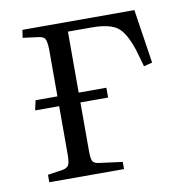

<svg xmlns="http://www.w3.org/2000/svg" viewBox="-64 -569 607 630"><g transform="rotate(-10 240.0 -254.0)"><path d="M50.8 0V-24.9L100.1 -32.2Q116.2 -35.2 121.1 -44.4Q126 -53.7 126 -79.1V-240.2H45.9L53.2 -272.9H126V-432.1Q125 -456.1 120.1 -464.6Q115.2 -473.1 99.1 -475.1L46.9 -481.9L50.8 -507.8H423.8L451.2 -328.1L422.9 -320.8L407.2 -376Q387.7 -436.5 361.8 -456.3Q335.9 -476.1 274.9 -476.1H196.8V-272.9H289.1V-240.2H196.8V-79.1Q196.8 -53.7 201.2 -44.9Q205.6 -36.1 221.2 -34.2L299.8 -23.9V0Z"/></g></svg>

Font: Literata Light
Style: Regular
Weight: 300
Designer: Latin by Veronika Burian and Jose Scaglione. Greek by Irene Vlachou. Cyrillic by Vera Evstafieva.
Foundry: TypeTogether
Version: Version 3.021